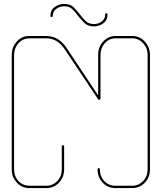

<svg xmlns="http://www.w3.org/2000/svg" viewBox="-20 -962 827 982"><path d="M131 0Q92 0 66 -28Q40 -56 40 -96V-681Q40 -720 65.5 -749Q91 -778 131 -778H215Q250 -778 276 -761.5Q302 -745 321 -716L482 -474V-681Q482 -722 508 -750Q534 -778 572 -778H656Q695 -778 721 -749Q747 -720 747 -681V-96Q747 -56 721 -28Q695 0 656 0H570Q531 0 505 -28Q479 -56 479 -96Q479 -102 485 -102Q491 -102 491 -96Q491 -60 513.5 -36Q536 -12 570 -12H656Q689 -12 712 -36Q735 -60 735 -96V-681Q735 -716 712 -741Q689 -766 656 -766H572Q538 -766 516 -741Q494 -716 494 -681V-457Q494 -453 489 -451.5Q484 -450 482 -454L311 -710Q293 -737 270 -751.5Q247 -766 215 -766H131Q97 -766 74.5 -741Q52 -716 52 -681V-96Q52 -60 74.5 -36Q97 -12 131 -12H217Q250 -12 273 -36Q296 -60 296 -96V-213Q296 -219 302 -219Q308 -219 308 -213V-96Q308 -56 282 -28Q256 0 217 0ZM461 -827Q430 -827 412 -844.5Q394 -862 379 -881Q365 -900 350 -915Q335 -930 308 -930Q286 -930 268 -917Q250 -904 250 -881Q250 -875 244 -875Q238 -875 238 -881Q238 -911 260.5 -926.5Q283 -942 308 -942Q340 -942 357 -924.5Q374 -907 389 -888Q403 -869 418.5 -854Q434 -839 461 -839Q484 -839 501 -852.5Q518 -866 518 -888Q518 -894 524 -894Q530 -894 530 -888Q530 -858 508 -842.5Q486 -827 461 -827Z"/></svg>

Font: Moirai One
Style: Regular
Weight: 400
Designer: Jiyeon Park
Foundry: JAMO
Version: Version 1.000; ttfautohint (v1.8.4.7-5d5b);gftools[0.9.29]